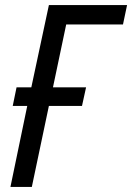

<svg xmlns="http://www.w3.org/2000/svg" viewBox="-20 -734 519 754"><path d="M21 0 87 -318H30L45 -391H103L172 -714H479L463 -638H240L188 -391H318L302 -318H172L105 0Z"/></svg>

Font: Noto Sans UI SemiCondensed
Style: Italic
Weight: 400
Width: 4
Italic angle: -12°
Designer: Monotype Design Team
Foundry: Monotype Imaging Inc.
Version: Version 1.901